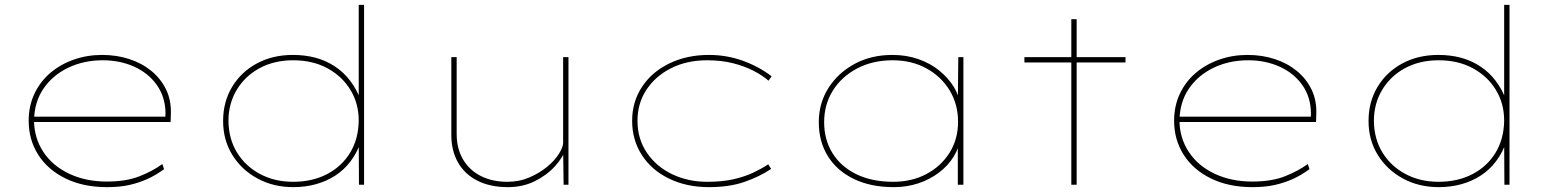

<svg xmlns="http://www.w3.org/2000/svg" viewBox="-20 -760 6410 790"><path d="M420 10Q323 10 250 -25.5Q177 -61 137.5 -123Q98 -185 98 -263Q98 -324 121.5 -374Q145 -424 186.5 -459.5Q228 -495 283 -514.5Q338 -534 400 -534Q460 -534 512 -517Q564 -500 603 -468Q642 -436 663.5 -391.5Q685 -347 683 -291L682 -258H110V-280H671L660 -270L661 -295Q660 -361 625.5 -410Q591 -459 532.5 -485.5Q474 -512 403 -512Q325 -512 261 -481.5Q197 -451 159 -395.5Q121 -340 120 -263Q121 -191 159 -134Q197 -77 265 -45Q333 -13 419 -13Q499 -13 553.5 -34.5Q608 -56 648 -85L655 -64Q621 -39 586.5 -23.5Q552 -8 512.5 1Q473 10 420 10Z M1187 10Q1105 10 1039.5 -25.5Q974 -61 936 -122.5Q898 -184 898 -262Q898 -341 935 -402.5Q972 -464 1037 -499Q1102 -534 1185 -534Q1235 -534 1278 -522.5Q1321 -511 1357.5 -487Q1394 -463 1421 -427.5Q1448 -392 1466 -344L1456 -345V-740H1478V0H1457L1456 -180L1467 -182Q1450 -133 1423 -97Q1396 -61 1359.5 -37.5Q1323 -14 1279.5 -2Q1236 10 1187 10ZM1186 -12Q1265 -12 1325.5 -43.5Q1386 -75 1420.5 -131.5Q1455 -188 1456 -264Q1456 -334 1422 -390Q1388 -446 1327.5 -479Q1267 -512 1186 -512Q1109 -512 1049 -480Q989 -448 954.5 -391Q920 -334 920 -262Q921 -188 955.5 -132Q990 -76 1050 -44Q1110 -12 1186 -12Z M2070 10Q1996 10 1943.5 -17Q1891 -44 1864 -92.5Q1837 -141 1837 -204V-525H1859V-209Q1859 -148 1885.5 -103.5Q1912 -59 1959 -35.5Q2006 -12 2067 -12Q2117 -12 2158.5 -30Q2200 -48 2231.5 -74Q2263 -100 2280 -127.5Q2297 -155 2297 -172V-525H2319V0H2299L2297 -150L2310 -153Q2298 -114 2264 -76.5Q2230 -39 2180.5 -14.5Q2131 10 2070 10Z M2897 10Q2805 10 2733 -25Q2661 -60 2621 -122Q2581 -184 2581 -263Q2581 -341 2621.5 -402.5Q2662 -464 2734 -499Q2806 -534 2897 -534Q2970 -534 3036.5 -510Q3103 -486 3155 -446L3142 -428Q3117 -450 3080 -469Q3043 -488 2995.5 -500Q2948 -512 2890 -512Q2806 -512 2741.5 -479.5Q2677 -447 2640 -391Q2603 -335 2603 -263Q2603 -188 2642 -131Q2681 -74 2746 -43Q2811 -12 2890 -12Q2952 -12 2998 -22.5Q3044 -33 3079 -49.5Q3114 -66 3141 -84L3153 -65Q3105 -33 3043 -11.5Q2981 10 2897 10Z M3658 10Q3562 10 3492.5 -24Q3423 -58 3386 -118Q3349 -178 3349 -257Q3349 -336 3389 -398.5Q3429 -461 3497 -497.5Q3565 -534 3652 -534Q3710 -534 3759.5 -516.5Q3809 -499 3845.5 -469Q3882 -439 3904.5 -402.5Q3927 -366 3930 -329H3921L3923 -525H3944V0H3921V-186L3933 -201Q3928 -155 3904.5 -116.5Q3881 -78 3843 -49.5Q3805 -21 3758 -5.5Q3711 10 3658 10ZM3655 -12Q3732 -12 3792 -44Q3852 -76 3887 -131.5Q3922 -187 3922 -259Q3922 -331 3887.5 -388Q3853 -445 3792 -478.5Q3731 -512 3653 -512Q3571 -512 3507 -478.5Q3443 -445 3407 -387.5Q3371 -330 3371 -257Q3371 -186 3405 -130.5Q3439 -75 3503 -43.5Q3567 -12 3655 -12Z M4388 0V-681H4410V0ZM4195 -503V-525H4611V-503Z M5133 10Q5036 10 4963 -25.5Q4890 -61 4850.5 -123Q4811 -185 4811 -263Q4811 -324 4834.5 -374Q4858 -424 4899.5 -459.5Q4941 -495 4996 -514.5Q5051 -534 5113 -534Q5173 -534 5225 -517Q5277 -500 5316 -468Q5355 -436 5376.5 -391.5Q5398 -347 5396 -291L5395 -258H4823V-280H5384L5373 -270L5374 -295Q5373 -361 5338.5 -410Q5304 -459 5245.5 -485.5Q5187 -512 5116 -512Q5038 -512 4974 -481.5Q4910 -451 4872 -395.5Q4834 -340 4833 -263Q4834 -191 4872 -134Q4910 -77 4978 -45Q5046 -13 5132 -13Q5212 -13 5266.5 -34.5Q5321 -56 5361 -85L5368 -64Q5334 -39 5299.5 -23.5Q5265 -8 5225.5 1Q5186 10 5133 10Z M5900 10Q5818 10 5752.5 -25.5Q5687 -61 5649 -122.5Q5611 -184 5611 -262Q5611 -341 5648 -402.5Q5685 -464 5750 -499Q5815 -534 5898 -534Q5948 -534 5991 -522.5Q6034 -511 6070.5 -487Q6107 -463 6134 -427.5Q6161 -392 6179 -344L6169 -345V-740H6191V0H6170L6169 -180L6180 -182Q6163 -133 6136 -97Q6109 -61 6072.5 -37.5Q6036 -14 5992.5 -2Q5949 10 5900 10ZM5899 -12Q5978 -12 6038.5 -43.5Q6099 -75 6133.5 -131.5Q6168 -188 6169 -264Q6169 -334 6135 -390Q6101 -446 6040.5 -479Q5980 -512 5899 -512Q5822 -512 5762 -480Q5702 -448 5667.5 -391Q5633 -334 5633 -262Q5634 -188 5668.5 -132Q5703 -76 5763 -44Q5823 -12 5899 -12Z"/></svg>

Font: Lexend Peta Thin
Style: Regular
Weight: 250
Version: Version 1.007